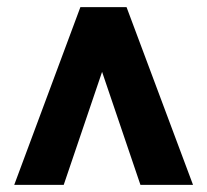

<svg xmlns="http://www.w3.org/2000/svg" viewBox="-20 -520 583 540"><path d="M20 0 206.1 -500H335.9L522.9 0H375L267.1 -317.9L159.2 0Z"/></svg>

Font: Perun
Style: Bold
Weight: 700
Foundry: Copyright (c) Stefan Peev, Context Ltd, 2016
Version: Version 1.0000